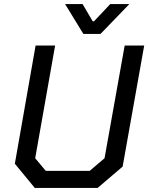

<svg xmlns="http://www.w3.org/2000/svg" viewBox="-20 -924 729 944"><path d="M53 -119 155 -700H251L153 -146L205 -84H421L494 -146L593 -700H689L583 -105L460 0H151ZM300 -904H386L436 -819H442L522 -904H616L474 -757H390Z"/></svg>

Font: Chakra Petch Medium
Style: Italic
Weight: 500
Italic angle: -10°
Designer: Katatrad Aksorn Co.,Ltd.
Foundry: Cadson Demak Co.,Ltd.
Version: Version 1.000; ttfautohint (v1.6)